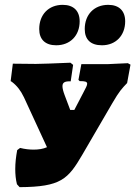

<svg xmlns="http://www.w3.org/2000/svg" viewBox="-20 -767 559 793"><path d="M212 -580C270 -580 309 -620 309 -679C309 -722 284 -747 239 -747C181 -747 142 -707 142 -647C142 -604 167 -580 212 -580ZM401 -580C458 -580 497 -620 497 -679C497 -722 472 -747 427 -747C369 -747 330 -707 330 -647C330 -604 354 -580 401 -580ZM508 -506C471 -505 437 -502 423 -502H316L304 -437L309 -432C331 -432 340 -430 340 -421C340 -414 334 -403 325 -386L287 -313H270L247 -374C241 -390 238 -402 238 -411C238 -426 247 -432 272 -431L282 -499L271 -508C202 -505 147 -503 128 -503C119 -503 91 -503 33 -504L24 -432L29 -429C50 -413 65 -394 79 -365L174 -159C158 -152 140 -149 119 -149C102 -149 83 -151 63 -156L51 -147C46 -120 43 -94 43 -69C43 -47 45 -26 50 -6L61 6C232 5 261 -27 320 -128L444 -341C473 -391 484 -402 505 -424L519 -500Z"/></svg>

Font: Alegreya SC Black
Style: Italic
Weight: 900
Italic angle: -7°
Designer: Juan Pablo del Peral
Foundry: Huerta Tipografica
Version: Version 2.007;PS 002.007;hotconv 1.0.88;makeotf.lib2.5.64775